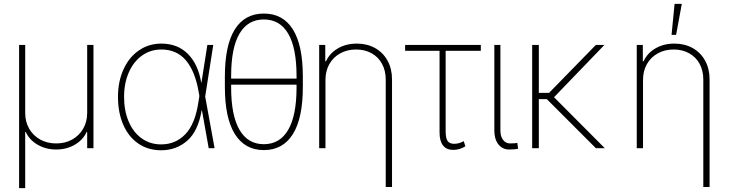

<svg xmlns="http://www.w3.org/2000/svg" viewBox="-20 -761 3744 986"><path d="M78.1 -530.3H109.4V-180.7Q109.4 -135.3 129.9 -99.9Q150.4 -64.5 186.5 -44.4Q222.7 -24.4 268.6 -24.4Q314.5 -24.4 350.6 -44.4Q386.7 -64.5 407.2 -100.1Q427.7 -135.7 427.7 -180.7V-530.3H460V0H427.7V-83H424.8Q405.8 -42 363.8 -17.6Q321.8 6.8 268.6 6.8Q215.8 6.8 173.6 -17.6Q131.3 -42 112.3 -83H109.4V205.1H78.1Z M585.9 -263.7Q585.9 -342.8 614.3 -405Q642.6 -467.3 693.4 -502.2Q744.1 -537.1 808.6 -537.1Q891.6 -537.1 944.6 -484.4Q997.6 -431.6 1013.7 -335H1014.2L1044.9 -530.3H1075.2L1033.7 -265.1L1082 0H1051.8L1017.1 -194.3H1015.6Q997.1 -86.4 940.9 -37.8Q884.8 10.7 807.6 10.7Q740.7 10.7 690.4 -23.7Q640.1 -58.1 613 -120.4Q585.9 -182.6 585.9 -263.7ZM807.6 -19.5Q881.8 -19.5 932.1 -72Q982.4 -124.5 999 -237.3L1003.9 -268.1L1000 -290Q981.9 -395.5 934.6 -451.2Q887.2 -506.8 808.6 -506.8Q752.9 -506.8 709.5 -475.8Q666 -444.8 641.6 -389.4Q617.2 -334 617.2 -263.7Q617.2 -191.9 640.9 -136.5Q664.6 -81.1 707.8 -50.3Q751 -19.5 807.6 -19.5Z M1335 9.8Q1237.8 9.8 1186.3 -72.3Q1134.8 -154.3 1134.8 -314.5V-368.2Q1134.8 -528.3 1185.8 -609.9Q1236.8 -691.4 1335 -691.4Q1433.1 -691.4 1484.1 -609.9Q1535.2 -528.3 1535.2 -368.2V-314.5Q1535.2 -153.8 1483.9 -72Q1432.6 9.8 1335 9.8ZM1335 -661.1Q1252.4 -661.1 1209.7 -587.9Q1167 -514.6 1167 -371.1V-357.4H1502.9V-371.1Q1502.9 -514.6 1460.2 -587.9Q1417.5 -661.1 1335 -661.1ZM1335 -20.5Q1417 -20.5 1460 -94.2Q1502.9 -168 1502.9 -311.5V-326.2H1167V-311.5Q1167 -168 1210 -94.2Q1252.9 -20.5 1335 -20.5Z M1651.4 0H1619.1V-530.3H1650.4V-446.3H1654.3Q1672.9 -487.8 1715.1 -512.5Q1757.3 -537.1 1812.5 -537.1Q1865.2 -537.1 1906.2 -514.2Q1947.3 -491.2 1970.2 -449.5Q1993.2 -407.7 1993.2 -353.5V199.2H1960.9V-352.5Q1960.9 -397.9 1941.9 -433.1Q1922.9 -468.3 1888.2 -487.5Q1853.5 -506.8 1808.6 -506.8Q1763.2 -506.8 1727.3 -487.1Q1691.4 -467.3 1671.4 -431.9Q1651.4 -396.5 1651.4 -350.6Z M2449.2 -500H2268.6V-87.9Q2268.6 -50.3 2279.1 -36.4Q2289.6 -22.5 2312.5 -22.5Q2337.4 -22.5 2361.3 -36.1L2370.1 -9.8Q2340.8 8.8 2307.6 8.8Q2273.4 8.8 2255.4 -13.7Q2237.3 -36.1 2237.3 -80.1V-500H2060.5V-530.3H2449.2Z M2549.8 -530.3V-90.8Q2549.8 -60.1 2563.7 -42.2Q2577.6 -24.4 2599.6 -24.4Q2613.3 -24.4 2624 -25.4Q2634.8 -26.4 2636.7 -27.3L2640.6 2.9Q2635.7 4.4 2623.5 5.6Q2611.3 6.8 2594.7 6.8Q2560.5 6.8 2539.6 -19.5Q2518.6 -45.9 2518.6 -90.8V-530.3Z M2747.1 -284.2H2799.8L3040 -530.3H3084L2825.2 -261.7L3085.9 0H3040L2788.1 -252H2747.1V0H2712.9V-530.3H2747.1Z M3282.2 0H3250V-530.3H3281.2V-446.3H3285.2Q3303.7 -487.8 3345.9 -512.5Q3388.2 -537.1 3443.4 -537.1Q3496.1 -537.1 3537.1 -514.2Q3578.1 -491.2 3601.1 -449.5Q3624 -407.7 3624 -353.5V199.2H3591.8V-352.5Q3591.8 -397.9 3572.8 -433.1Q3553.7 -468.3 3519 -487.5Q3484.4 -506.8 3439.5 -506.8Q3394 -506.8 3358.2 -487.1Q3322.3 -467.3 3302.2 -431.9Q3282.2 -396.5 3282.2 -350.6ZM3444.3 -741.2H3481.4L3452.1 -582H3428.7Z"/></svg>

Font: Pretendard GOV Thin
Style: Regular
Weight: 100
Designer: Base glyphs from Inter by Rasmus Andersson; Hangeul glyphs from Noto Sans CJK(Source Han Sans) by Jang Soo-young and Kan
Foundry: Kil Hyung-jin
Version: Version 1.309